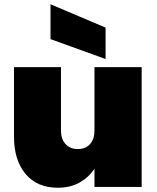

<svg xmlns="http://www.w3.org/2000/svg" viewBox="-20 -880 737 904"><path d="M45.9 -236.8V-564H267.1V-265.1Q267.1 -225.1 288.6 -201.7Q310.1 -178.2 346.2 -178.2Q383.3 -178.2 404.1 -201.7Q424.8 -225.1 424.8 -265.1V-564H647V0H424.8V-85.9Q398.9 -45.9 355.5 -21Q312 3.9 252 3.9Q154.8 3.9 100.3 -61Q45.9 -126 45.9 -236.8ZM217.8 -695.8V-859.9L477.1 -750V-602.1Z"/></svg>

Font: Poppins Black
Style: Regular
Weight: 900
Designer: Ninad Kale (Devanagari), Jonny Pinhorn (Latin)
Foundry: Indian Type Foundry
Version: 4.004